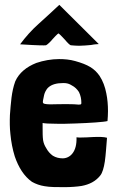

<svg xmlns="http://www.w3.org/2000/svg" viewBox="-20 -759 484 793"><path d="M246 14C272 14 298 12 317 9C349 3 375 -10 394 -34C403 -45 409 -66 413 -92C417 -120 419 -155 422 -190C409 -194 387 -194 364 -193C346 -192 328 -191 313 -191C306 -191 301 -191 296 -192C297 -162 291 -140 279 -125C269 -112 254 -105 239 -105C225 -105 211 -108 198 -116C187 -124 178 -134 171 -147C164 -158 160 -168 158 -180C156 -195 156 -211 156 -233V-251C166 -249 184 -248 207 -248C232 -247 262 -248 291 -249C350 -251 410 -255 424 -259C425 -272 426 -286 426 -300C426 -325 424 -350 419 -374C414 -400 405 -425 391 -446C370 -476 344 -492 290 -507C269 -513 246 -515 224 -515C193 -515 159 -509 130 -499C110 -491 92 -481 77 -468C63 -456 51 -441 43 -423C27 -379 25 -333 21 -284C20 -258 20 -231 23 -205C26 -173 32 -142 41 -113C56 -69 79 -31 112 -8C128 1 145 7 164 10C185 14 216 14 246 14ZM304 -327C295 -328 280 -329 253 -329C223 -329 202 -328 188 -328C177 -328 170 -329 165 -330C159 -331 157 -334 157 -338C157 -342 158 -346 159 -351C161 -362 163 -373 168 -382C171 -388 175 -394 181 -399C194 -410 213 -416 242 -416C257 -416 266 -413 277 -406C289 -400 299 -390 306 -379C313 -365 316 -350 316 -334C316 -328 315 -327 304 -327ZM307 -570C324 -570 340 -572 354 -573C366 -574 357 -575 388 -577L225 -739C196 -712 167 -685 139 -660C111 -635 86 -607 63 -576C85 -575 102 -574 114 -573C126 -572 165 -571 170 -572C175 -574 189 -587 196 -596C202 -602 216 -619 222 -621C230 -615 247 -596 249 -594C258 -583 269 -572 273 -572C285 -571 296 -570 307 -570Z"/></svg>

Font: Londrina Solid CC
Style: CC
Weight: 400
Designer: Marcelo Magalhaes
Foundry: Tipos Pereira
Version: Version 1.003;FEAKit 1.0